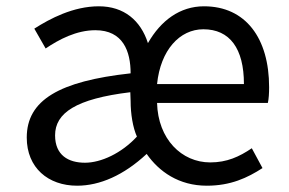

<svg xmlns="http://www.w3.org/2000/svg" viewBox="-20 -577 917 610"><path d="M225 13C297 13 373 -20 446 -88C485 -32 548 13 637 13C713 13 766 -12 814 -43L780 -106C740 -79 701 -61 648 -61C557 -61 482 -135 479 -250H831C834 -263 835 -281 835 -300C835 -455 761 -557 628 -557C552 -557 491 -512 450 -440C427 -512 374 -557 294 -557C213 -557 139 -518 89 -486L125 -423C168 -452 223 -481 283 -481C371 -481 395 -414 395 -344C168 -319 65 -259 65 -140C65 -44 133 13 225 13ZM755 -310H479C490 -418 551 -484 626 -484C710 -484 755 -423 755 -310ZM250 -60C197 -60 155 -84 155 -147C155 -218 221 -263 394 -284L395 -256C395 -215 402 -172 415 -143C366 -90 301 -60 250 -60Z"/></svg>

Font: Spoqa Han Sans Neo
Style: Regular
Weight: 400
Designer: [Spoqa Han Sans Neo] Dong-huui Kim ___ Younghwa Kang ___ Yujin Lee ___ [Noto Sans] Ryoko NISHIZUKA ____ (kana & ideograp
Foundry: Spoqa (http://www.spoqa-han-sans.com)
Version: Version 1.100;hotconv 1.0.109;makeotfexe 2.5.65596